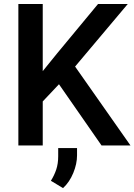

<svg xmlns="http://www.w3.org/2000/svg" viewBox="-20 -731 676 965"><path d="M490.2 0 276.4 -307.6 194.8 -221.2V0H72.3V-710.9H194.8V-373.5L265.6 -460.9L472.7 -710.9H622.1L357.4 -396.5L635.7 0ZM367.2 13.2V49.8Q367.2 92.3 348.4 138.2Q329.6 184.1 296.9 214.4L235.8 177.7Q252.9 150.4 262.7 121.1Q272.5 91.8 272.5 54.2V13.2Z"/></svg>

Font: Vazirmatn RD FD Medium
Style: Regular
Weight: 500
Designer: Saber Rastikerdar
Foundry: Saber Rastikerdar
Version: Version 33.003